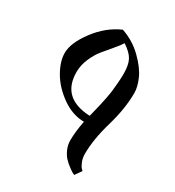

<svg xmlns="http://www.w3.org/2000/svg" viewBox="-191 -621 932 1024"><g transform="rotate(30 275.5 -109.5)"><path d="M55.7 -248Q55.7 -309.6 116.7 -391.1Q177.7 -472.7 262.7 -509.8Q335.9 -484.4 389.2 -432.1Q442.4 -379.9 463.4 -332.5Q484.4 -285.2 484.4 -248Q484.4 -151.4 451.2 -38.1Q418 75.2 418 165Q418 190.4 426.8 211.9Q435.5 233.4 444.3 242.2L453.1 251L424.8 291Q419.9 289.1 412.6 285.2Q405.3 281.2 386.2 267.1Q367.2 252.9 352.5 237.3Q337.9 221.7 326.2 195.8Q314.5 169.9 314.5 141.6Q314.5 87.9 328.1 19.5Q255.9 18.6 190.4 -28.3Q125 -75.2 90.3 -135.7Q55.7 -196.3 55.7 -248ZM161.1 -191.4Q161.1 -31.2 338.9 -23.4Q340.8 -31.2 348.6 -63Q356.4 -94.7 359.4 -107.9Q362.3 -121.1 368.2 -150.4Q374 -179.7 376.5 -200.7Q378.9 -221.7 381.3 -251Q383.8 -280.3 383.8 -309.6Q383.8 -361.3 368.2 -391.6Q352.5 -421.9 306.6 -452.1Q296.9 -435.5 269.5 -403.3Q242.2 -371.1 219.7 -343.8Q197.3 -316.4 179.2 -274.9Q161.1 -233.4 161.1 -191.4Z"/></g></svg>

Font: TriodPostnaja
Style: Medium
Weight: 500
Version: 20110805